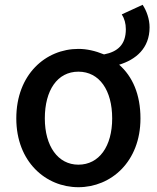

<svg xmlns="http://www.w3.org/2000/svg" viewBox="-20 -768 654 801"><path d="M488 -708C499 -691 505 -670 505 -646C505 -582 471 -552 414 -541C377 -556 342 -564 307 -564C171 -564 48 -458 48 -274C48 -93 171 13 307 13C443 13 566 -93 566 -274C566 -374 533 -449 477 -498C546 -519 604 -566 604 -654C604 -689 591 -724 575 -748ZM307 -81C222 -81 167 -158 167 -274C167 -391 219 -469 307 -469C395 -469 448 -391 448 -274C448 -158 394 -81 307 -81Z"/></svg>

Font: Spoqa Han Sans Neo Medium
Style: Regular
Weight: 500
Designer: [Spoqa Han Sans Neo] Dong-huui Kim  Younghwa Kang  Yujin Lee  [Noto Sans] Ryoko NISHIZUKA  (kana & ideographs); Paul D. 
Foundry: Spoqa (http://www.spoqa-han-sans.com)
Version: Version 1.000